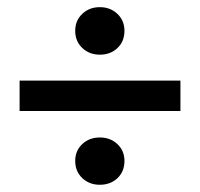

<svg xmlns="http://www.w3.org/2000/svg" viewBox="-20 -595 553 531"><path d="M34.2 -288.1V-372.1H479V-288.1ZM255.9 -84Q227.1 -84 207.5 -102.5Q188 -121.1 188 -149.9Q188 -178.2 207.5 -196.5Q227.1 -214.8 255.9 -214.8Q285.2 -214.8 304.7 -196.5Q324.2 -178.2 324.2 -149.9Q324.2 -120.6 304.9 -102.3Q285.6 -84 255.9 -84ZM255.9 -443.8Q227.1 -443.8 207.5 -462.4Q188 -481 188 -509.8Q188 -538.1 207.5 -556.6Q227.1 -575.2 255.9 -575.2Q285.2 -575.2 304.7 -556.6Q324.2 -538.1 324.2 -509.8Q324.2 -480.5 304.9 -462.2Q285.6 -443.8 255.9 -443.8Z"/></svg>

Font: Source Sans 3 Semibold
Style: Regular
Weight: 600
Designer: Paul D. Hunt
Foundry: Adobe
Version: Version 3.052;hotconv 1.1.0;makeotfexe 2.6.0